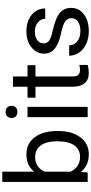

<svg xmlns="http://www.w3.org/2000/svg" viewBox="423 -1213 800 1686"><g transform="rotate(-90 823.0 -370.0)"><path d="M515.6 -258.3Q515.6 -137.2 460 -63.7Q404.3 9.8 310.5 9.8Q210.4 9.8 155.8 -61L151.4 0H68.4V-750H158.7V-470.2Q213.4 -538.1 309.6 -538.1Q405.8 -538.1 460.7 -465.3Q515.6 -392.6 515.6 -266.1ZM425.3 -268.6Q425.3 -360.8 389.6 -411.1Q354 -461.4 287.1 -461.4Q197.8 -461.4 158.7 -378.4V-149.9Q200.2 -66.9 288.1 -66.9Q353 -66.9 389.2 -117.2Q425.3 -167.5 425.3 -268.6Z M727.5 0H637.2V-528.3H727.5ZM629.9 -668.5Q629.9 -690.4 643.3 -705.6Q656.7 -720.7 683.1 -720.7Q709.5 -720.7 723.1 -705.6Q736.8 -690.4 736.8 -668.5Q736.8 -646.5 723.1 -631.8Q709.5 -617.2 683.1 -617.2Q656.7 -617.2 643.3 -631.8Q629.9 -646.5 629.9 -668.5Z M994.6 -656.2V-528.3H1093.3V-458.5H994.6V-130.9Q994.6 -99.1 1007.8 -83.3Q1021 -67.4 1052.7 -67.4Q1068.4 -67.4 1095.7 -73.2V0Q1060.1 9.8 1026.4 9.8Q965.8 9.8 935.1 -26.9Q904.3 -63.5 904.3 -130.9V-458.5H808.1V-528.3H904.3V-656.2Z M1506.3 -140.1Q1506.3 -176.8 1478.8 -197Q1451.2 -217.3 1382.6 -231.9Q1314 -246.6 1273.7 -267.1Q1233.4 -287.6 1214.1 -315.9Q1194.8 -344.2 1194.8 -383.3Q1194.8 -448.2 1249.8 -493.2Q1304.7 -538.1 1390.1 -538.1Q1480 -538.1 1535.9 -491.7Q1591.8 -445.3 1591.8 -373H1501Q1501 -410.2 1469.5 -437Q1438 -463.9 1390.1 -463.9Q1340.8 -463.9 1313 -442.4Q1285.2 -420.9 1285.2 -386.2Q1285.2 -353.5 1311 -336.9Q1336.9 -320.3 1404.5 -305.2Q1472.2 -290 1514.2 -269Q1556.2 -248 1576.4 -218.5Q1596.7 -189 1596.7 -146.5Q1596.7 -75.7 1540 -33Q1483.4 9.8 1393.1 9.8Q1329.6 9.8 1280.8 -12.7Q1231.9 -35.2 1204.3 -75.4Q1176.8 -115.7 1176.8 -162.6H1267.1Q1269.5 -117.2 1303.5 -90.6Q1337.4 -64 1393.1 -64Q1444.3 -64 1475.3 -84.7Q1506.3 -105.5 1506.3 -140.1Z"/></g></svg>

Font: APIMedia Roboto
Style: Regular
Weight: 400
Designer: Google
Version: Version 2.137; 2017